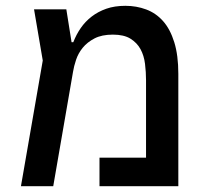

<svg xmlns="http://www.w3.org/2000/svg" viewBox="-20 -640 710 660"><path d="M127 -432 97 -608H208L226 -495H232Q242 -521 257.5 -543.5Q273 -566 295 -583Q317 -600 345.5 -610Q374 -620 411 -620Q449 -620 482.5 -607.5Q516 -595 540.5 -567.5Q565 -540 579 -495Q593 -450 593 -386V0H322V-98H482V-364Q482 -392 478.5 -420.5Q475 -449 463 -471Q451 -493 428.5 -507Q406 -521 368 -521Q330 -521 305 -508Q280 -495 264.5 -476Q249 -457 241.5 -434.5Q234 -412 231 -393L163 0H52Z"/></svg>

Font: IBM Plex Sans Hebrew Medium
Style: Regular
Weight: 500
Designer: Mike Abbink, Paul van der Laan, Pieter van Rosmalen, Yanek Iontef
Foundry: Bold Monday
Version: Version 1.2